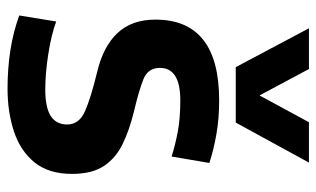

<svg xmlns="http://www.w3.org/2000/svg" viewBox="-185 -644 839 509"><g transform="rotate(90 234.5 -389.5)"><path d="M21 -21 37 -119Q72 -106 123.5 -98Q175 -90 217 -90Q265 -90 287.5 -104.5Q310 -119 310 -148Q310 -180 274.5 -195.5Q239 -211 173 -227Q104 -243 68 -281Q32 -319 32 -382Q32 -551 246 -551Q295 -551 337 -543.5Q379 -536 412 -525L395 -425Q363 -435 328 -441.5Q293 -448 246 -448Q160 -448 160 -394Q160 -362 190.5 -350Q221 -338 276 -325Q325 -313 362 -295Q399 -277 420 -245.5Q441 -214 441 -161Q441 -99 410.5 -61.5Q380 -24 328.5 -7Q277 10 215 10Q162 10 113.5 2.5Q65 -5 21 -21ZM411 -789 305 -595H158L55 -789H163L233 -658L304 -789Z"/></g></svg>

Font: Georama SemiBold
Style: Regular
Weight: 600
Designer: Jean-Baptiste Levee
Foundry: Production Type
Version: Version 1.000